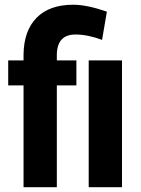

<svg xmlns="http://www.w3.org/2000/svg" viewBox="-20 -780 586 800"><path d="M488.3 0H349.6V-528.3H488.3ZM78.1 0V-424.3H14.2V-528.3H78.1V-552.2Q79.1 -651.9 132.6 -706.1Q186 -760.3 285.2 -760.3Q342.3 -760.3 425.3 -731.4L405.3 -613.8Q345.7 -636.2 294.4 -636.2Q217.8 -636.2 216.8 -551.8V-528.3H298.3V-424.3H216.8V0Z"/></svg>

Font: MAUL Condensed Bold
Style: Condensed Bold
Weight: 700
Designer: MAUL
Version: Version 1.0; 2020; ttfautohint (v1.8.3)